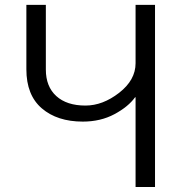

<svg xmlns="http://www.w3.org/2000/svg" viewBox="-20 -751 744 771"><path d="M85.9 -472.7V-731.4H164.1V-471.7Q164.1 -403.3 206.1 -365.2Q248 -327.1 323.2 -327.1Q392.6 -327.1 458.5 -378.4Q524.4 -429.7 524.4 -497.1V-731.4H602.5V0H524.4V-360.4H522.5Q495.1 -322.3 439.5 -292.5Q383.8 -262.7 312.5 -262.7Q210 -262.7 147.9 -315.9Q85.9 -369.1 85.9 -472.7Z"/></svg>

Font: Gothic A1
Style: Regular
Weight: 400
Designer: HanYang I&C Co.,Ltd.
Foundry: HanYang I&C Co.,Ltd.
Version: Version 2.50